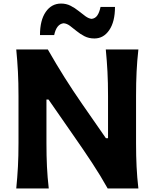

<svg xmlns="http://www.w3.org/2000/svg" viewBox="-20 -1070 876 1090"><path d="M72.3 0Q78.6 -64 81.8 -123.8Q85 -183.6 85 -257.8V-524.9Q85 -601.1 81.8 -662.4Q78.6 -723.6 72.3 -789.1H251.5Q299.8 -704.6 346.9 -629.9Q394 -555.2 445.8 -480.5L581.1 -285.6H593.3V-524.9Q593.3 -601.1 590.1 -662.4Q586.9 -723.6 580.6 -789.1H765.6Q758.3 -723.6 755.4 -662.4Q752.4 -601.1 752.4 -524.9V-257.8Q752.4 -183.6 755.4 -123.8Q758.3 -64 765.6 0H591.3Q551.3 -71.8 502.9 -145.3Q454.6 -218.8 392.1 -308.1L255.4 -504.9H243.7V-257.8Q243.7 -183.6 246.6 -123.8Q249.5 -64 256.8 0ZM516.1 -851.6Q484.4 -851.6 459.7 -864.3Q435.1 -877 415 -893.6Q395 -910.2 377.2 -923.3Q359.4 -936.5 341.3 -938Q300.8 -933.6 287.6 -871.1H207Q207 -955.1 239.7 -1002.4Q272.5 -1049.8 326.7 -1049.8Q356.4 -1049.8 381.1 -1037.1Q405.8 -1024.4 426.5 -1007.6Q447.3 -990.7 465.6 -977.5Q483.9 -964.4 500.5 -962.9Q521 -965.3 532.7 -982.7Q544.4 -1000 550.8 -1030.8H632.8Q632.8 -946.8 600.3 -899.2Q567.9 -851.6 516.1 -851.6Z"/></svg>

Font: Pinar Bold
Style: Regular
Weight: 700
Designer: Amin Abedi
Version: Version 3.000